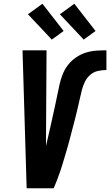

<svg xmlns="http://www.w3.org/2000/svg" viewBox="-20 -1003 587 1023"><path d="M122 0 100 -735H228L225 -245Q225 -240 225 -235Q225 -230 225 -225Q231 -252 237.5 -279Q244 -306 250 -333.5Q256 -361 262 -388Q268 -415 274 -442.5Q280 -470 285.5 -497.5Q291 -525 297 -552Q303 -579 313.5 -606Q324 -633 342 -656.5Q360 -680 385 -697Q410 -714 437 -722.5Q464 -731 492 -733Q520 -735 547 -735V-630Q525 -630 502 -625Q479 -620 461 -604.5Q443 -589 432.5 -567.5Q422 -546 416.5 -524Q411 -502 406 -480Q401 -458 396 -436Q391 -414 385.5 -392Q380 -370 374.5 -348.5Q369 -327 363 -305Q357 -283 351.5 -261Q346 -239 339.5 -217Q333 -195 326.5 -173Q320 -151 313.5 -129.5Q307 -108 299.5 -86Q292 -64 283.5 -42.5Q275 -21 266 0ZM426 -792 299 -927 376 -983 489 -838ZM256 -792 129 -927 206 -983 319 -838Z"/></svg>

Font: Iosevka SS04 Extrabold Oblique
Style: Regular
Weight: 800
Italic angle: -9°
Monospace: yes
Designer: Belleve Invis
Foundry: Belleve Invis
Version: Version 19.0.0; ttfautohint (v1.8.4)